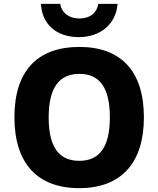

<svg xmlns="http://www.w3.org/2000/svg" viewBox="-20 -968 823 998"><path d="M390 -775C502 -775 584 -844 591 -948H491C484 -904 452 -872 391 -872C337 -872 299 -904 293 -948H193C198 -842 273 -775 390 -775ZM392 10C609 10 728 -120 728 -358C728 -597 610 -724 393 -724C174 -724 55 -599 55 -359C55 -119 174 10 392 10ZM392 -132C284 -132 233 -207 233 -358C233 -509 285 -584 393 -584C499 -584 551 -511 551 -358C551 -206 499 -132 392 -132Z"/></svg>

Font: Kathrein 85 Heavy
Style: Regular
Weight: 900
Designer: Lazydogs Typefoundry, based on Open Sans by Ascender Corporation
Foundry: Lazydogs Typefoundry
Version: Version 1.003;PS 001.003;hotconv 1.0.88;makeotf.lib2.5.64775